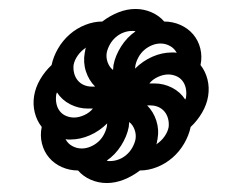

<svg xmlns="http://www.w3.org/2000/svg" viewBox="-20 -554 540 428"><path d="M184 -361H192Q178 -375 171.5 -395Q165 -415 169 -437Q170 -440 170 -442.5Q170 -445 172 -448Q161 -441 153.5 -430.5Q146 -420 144 -409Q143 -399 145.5 -390Q148 -381 153.5 -374.5Q159 -368 167 -364.5Q175 -361 184 -361ZM281 -401Q298 -418 319.5 -427.5Q341 -437 363 -437Q366 -437 368.5 -437Q371 -437 374 -436Q369 -446 359 -451.5Q349 -457 338 -457Q328 -457 318.5 -453Q309 -449 301.5 -442.5Q294 -436 289 -427Q284 -418 282 -409ZM232 -398 233 -409Q237 -430 250 -450.5Q263 -471 282 -484Q280 -485 278 -485Q276 -485 274 -485Q265 -485 255.5 -481.5Q246 -478 238 -471Q230 -464 225 -455Q220 -446 218 -437Q216 -426 220 -415Q224 -404 232 -398ZM393 -332Q394 -334 394.5 -336Q395 -338 395 -340Q396 -349 394 -358Q392 -367 386.5 -374Q381 -381 372.5 -384.5Q364 -388 355 -388Q344 -388 332 -382.5Q320 -377 313 -368H324Q345 -368 363.5 -358.5Q382 -349 393 -332ZM145 -292Q156 -292 168 -297.5Q180 -303 187 -312H176Q155 -312 136.5 -321.5Q118 -331 107 -348Q106 -346 105.5 -344Q105 -342 105 -340Q104 -331 106 -322Q108 -313 113.5 -306Q119 -299 127.5 -295.5Q136 -292 145 -292ZM162 -223Q172 -223 181.5 -227Q191 -231 198.5 -237.5Q206 -244 211 -253Q216 -262 218 -271L219 -279Q202 -262 180.5 -252.5Q159 -243 137 -243Q134 -243 131.5 -243Q129 -243 126 -244Q131 -234 141 -228.5Q151 -223 162 -223ZM328 -232Q339 -239 346.5 -249.5Q354 -260 356 -271Q357 -281 354.5 -290Q352 -299 346.5 -305.5Q341 -312 333 -315.5Q325 -319 316 -319H308Q322 -305 328.5 -285Q335 -265 331 -243Q330 -240 330 -237.5Q330 -235 328 -232ZM226 -195Q235 -195 244.5 -198.5Q254 -202 262 -209Q270 -216 275 -225Q280 -234 282 -243Q284 -254 280 -265Q276 -276 268 -282L267 -271Q263 -250 250 -229.5Q237 -209 218 -196Q220 -195 222 -195Q224 -195 226 -195ZM218 -146Q199 -146 182 -153.5Q165 -161 154 -174Q135 -174 118 -181.5Q101 -189 89.5 -202.5Q78 -216 73.5 -234Q69 -252 73 -271Q62 -285 57.5 -303Q53 -321 56 -340Q59 -359 69.5 -377Q80 -395 95 -409Q99 -428 109.5 -446Q120 -464 135.5 -477.5Q151 -491 170 -498.5Q189 -506 208 -506Q225 -519 244 -526.5Q263 -534 282 -534Q301 -534 318 -526.5Q335 -519 346 -506Q365 -506 382 -498.5Q399 -491 410.5 -477.5Q422 -464 426.5 -446Q431 -428 427 -409Q438 -395 442.5 -377Q447 -359 444 -340Q441 -321 430.5 -303Q420 -285 405 -271Q401 -252 390.5 -234Q380 -216 364.5 -202.5Q349 -189 330 -181.5Q311 -174 292 -174Q275 -161 256 -153.5Q237 -146 218 -146Z"/></svg>

Font: Iosevka Term Curly Hv Obl
Style: Regular
Weight: 900
Italic angle: -9°
Designer: Belleve Invis
Foundry: Belleve Invis
Version: Version 32.3.0